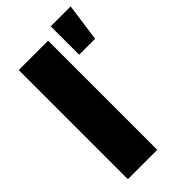

<svg xmlns="http://www.w3.org/2000/svg" viewBox="-236 -836 905 905"><g transform="rotate(-45 216.5 -383.5)"><path d="M241.2 -727.5V0H45.4V-727.5ZM297.9 -577.1V-766.6H430.7L404.3 -577.1Z"/></g></svg>

Font: Inter 24pt Black
Style: Regular
Weight: 900
Designer: Rasmus Andersson
Foundry: rsms
Version: Version 4.001;git-66647c0bb